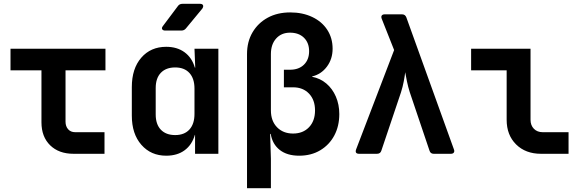

<svg xmlns="http://www.w3.org/2000/svg" viewBox="-20 -805 3040 1005"><path d="M365 0Q288 0 242.5 -44.5Q197 -89 197 -165V-437H35V-550H532V-437H323V-168Q323 -144 336.5 -128.5Q350 -113 374 -113H527V0Z M845 -645Q833 -645 829 -652Q825 -659 833 -669L911 -773Q919 -785 935 -785H1027Q1039 -785 1042.5 -778Q1046 -771 1039 -760L953 -656Q944 -645 929 -645ZM850 10Q770 10 720 -47Q670 -104 670 -200V-349Q670 -446 719.5 -503Q769 -560 850 -560Q907 -560 946 -531.5Q985 -503 1000 -451H1002L998 -550H1123V0H1001V-99H1000Q985 -47 946.5 -18.5Q908 10 850 10ZM897 -98Q945 -98 971.5 -127Q998 -156 998 -209V-341Q998 -394 971.5 -423Q945 -452 897 -452Q849 -452 822 -424Q795 -396 795 -344V-206Q795 -154 822 -126Q849 -98 897 -98Z M1273 180V-522Q1273 -587 1302 -636Q1331 -685 1381.5 -712.5Q1432 -740 1499 -740Q1564 -740 1614.5 -716Q1665 -692 1693 -649Q1721 -606 1721 -550Q1721 -496 1691 -456Q1661 -416 1614 -405V-403Q1656 -395 1688 -368Q1720 -341 1738 -299.5Q1756 -258 1756 -208Q1756 -145 1730 -96Q1704 -47 1656.5 -18.5Q1609 10 1546 10Q1483 10 1444.5 -20Q1406 -50 1397 -104H1394L1398 26V180ZM1514 -106Q1566 -106 1597.5 -139Q1629 -172 1629 -227Q1629 -282 1597.5 -315Q1566 -348 1514 -348H1466V-440H1498Q1544 -440 1571 -466.5Q1598 -493 1598 -537Q1598 -581 1571 -607.5Q1544 -634 1498 -634Q1453 -634 1425.5 -603.5Q1398 -573 1398 -522V-227Q1398 -172 1430 -139Q1462 -106 1514 -106Z M1860 0Q1836 0 1844 -23L2043 -543L1978 -707Q1974 -718 1978.5 -724Q1983 -730 1994 -730H2084Q2101 -730 2107 -714L2356 -23Q2360 -13 2355.5 -6.5Q2351 0 2340 0H2250Q2233 0 2228 -17L2125 -322Q2116 -350 2110 -379.5Q2104 -409 2101 -427Q2099 -409 2093.5 -379.5Q2088 -350 2079 -322L1976 -16Q1971 0 1953 0Z M2812 0Q2731 0 2681.5 -49Q2632 -98 2632 -178V-437H2446V-550H2757V-178Q2757 -149 2774.5 -131Q2792 -113 2821 -113H2956V0Z"/></svg>

Font: Pitagon Sans Mono
Style: Bold
Weight: 700
Monospace: yes
Designer: Travis Tran
Foundry: Pitagon
Version: Version 1.001; ttfautohint (v1.8.4.7-5d5b);gftools[0.9.26]